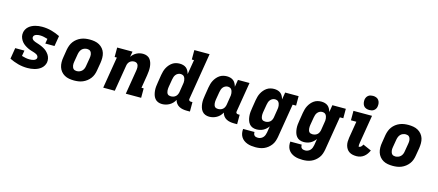

<svg xmlns="http://www.w3.org/2000/svg" viewBox="-62 -1447 5375 2357"><g transform="rotate(15 2625.0 -268.5)"><path d="M264 8Q202 8 144.5 -7.5Q87 -23 35 -49L58 -189H175L163 -118Q187 -111 211.5 -106Q236 -101 262 -101Q274 -101 287 -102.5Q300 -104 312.5 -107.5Q325 -111 336.5 -119.5Q348 -128 350 -141Q352 -154 345.5 -165Q339 -176 329 -182.5Q319 -189 307 -193.5Q295 -198 283.5 -201.5Q272 -205 260 -208.5Q248 -212 236 -216.5Q224 -221 213 -226.5Q202 -232 191.5 -238Q181 -244 171 -251Q161 -258 152 -266Q143 -274 135 -283.5Q127 -293 121 -303Q115 -313 110 -324.5Q105 -336 102 -348Q99 -360 99 -373Q99 -386 101 -399Q104 -420 115.5 -440.5Q127 -461 144 -476Q161 -491 181.5 -501Q202 -511 223.5 -517Q245 -523 267 -525.5Q289 -528 310 -528Q372 -528 429.5 -512.5Q487 -497 539 -471L517 -339H400L410 -401Q386 -408 362 -413.5Q338 -419 312 -419Q300 -419 288.5 -417.5Q277 -416 265 -412Q253 -408 243.5 -400Q234 -392 232 -380Q229 -367 235.5 -356Q242 -345 252.5 -338Q263 -331 274 -327Q285 -323 297.5 -319Q310 -315 322 -311Q334 -307 345 -302.5Q356 -298 367 -293Q378 -288 388.5 -282Q399 -276 409.5 -269Q420 -262 428.5 -254Q437 -246 445 -236.5Q453 -227 460 -217Q467 -207 471.5 -195.5Q476 -184 479 -172Q482 -160 482.5 -147Q483 -134 481 -121Q477 -99 465 -78.5Q453 -58 435 -43Q417 -28 395.5 -18Q374 -8 352 -2.5Q330 3 308 5.5Q286 8 264 8Z M857 8Q825 8 793.5 2.5Q762 -3 735.5 -18Q709 -33 690 -56.5Q671 -80 662 -109Q653 -138 652.5 -170.5Q652 -203 658 -235L674 -335Q679 -362 689 -389Q699 -416 716 -439Q733 -462 756.5 -480Q780 -498 807 -509Q834 -520 861 -524Q888 -528 916 -528Q948 -528 979.5 -522.5Q1011 -517 1037.5 -502Q1064 -487 1083.5 -463.5Q1103 -440 1112 -411Q1121 -382 1121 -349.5Q1121 -317 1116 -285L1099 -185Q1095 -158 1085 -131Q1075 -104 1057.5 -81Q1040 -58 1016.5 -40Q993 -22 966.5 -11Q940 0 912.5 4Q885 8 857 8ZM859 -112Q876 -112 894 -118.5Q912 -125 925.5 -138.5Q939 -152 946 -169.5Q953 -187 955 -204L972 -304Q974 -316 975 -328.5Q976 -341 974.5 -352.5Q973 -364 968.5 -374.5Q964 -385 956.5 -393Q949 -401 937.5 -404.5Q926 -408 914 -408Q897 -408 879 -401.5Q861 -395 848 -381.5Q835 -368 828 -350.5Q821 -333 818 -316L801 -216Q799 -204 798 -191.5Q797 -179 799 -167.5Q801 -156 805 -145.5Q809 -135 816.5 -127Q824 -119 835.5 -115.5Q847 -112 859 -112Z M1227 0 1293 -400H1265V-520H1460L1448 -451Q1460 -469 1476.5 -484Q1493 -499 1512.5 -509Q1532 -519 1552.5 -523.5Q1573 -528 1593 -528Q1620 -528 1644.5 -518Q1669 -508 1683.5 -488Q1698 -468 1705.5 -443.5Q1713 -419 1715 -392.5Q1717 -366 1714.5 -339Q1712 -312 1708 -285L1681 -120H1709V0H1514L1564 -304Q1566 -316 1567 -327.5Q1568 -339 1567.5 -350.5Q1567 -362 1563.5 -373Q1560 -384 1553 -392Q1546 -400 1535.5 -404Q1525 -408 1513 -408Q1498 -408 1483 -403Q1468 -398 1456 -387Q1444 -376 1437.5 -361.5Q1431 -347 1429 -332L1374 0Z M1975 8Q1948 8 1924 -1.5Q1900 -11 1884 -31Q1868 -51 1860.5 -76Q1853 -101 1850.5 -127Q1848 -153 1850.5 -180.5Q1853 -208 1858 -235L1874 -335Q1878 -358 1884.5 -381.5Q1891 -405 1902.5 -427Q1914 -449 1930.5 -468.5Q1947 -488 1967.5 -502Q1988 -516 2012 -522Q2036 -528 2059 -528Q2082 -528 2104 -522Q2126 -516 2142.5 -502.5Q2159 -489 2169 -469.5Q2179 -450 2185 -429L2216 -615H2188V-735H2382L2285 -144Q2283 -137 2284 -131Q2285 -125 2289 -120.5Q2293 -116 2299 -114Q2305 -112 2311 -112H2331V8H2291Q2265 8 2240 3.5Q2215 -1 2193.5 -12.5Q2172 -24 2157 -43.5Q2142 -63 2136 -88Q2125 -66 2107.5 -47.5Q2090 -29 2068 -16.5Q2046 -4 2022 2Q1998 8 1975 8ZM2055 -112Q2070 -112 2086 -116.5Q2102 -121 2115 -132Q2128 -143 2135 -158Q2142 -173 2145 -188L2161 -288Q2164 -302 2165 -315.5Q2166 -329 2164.5 -342Q2163 -355 2159 -367Q2155 -379 2147.5 -389Q2140 -399 2127.5 -403.5Q2115 -408 2101 -408Q2085 -408 2069 -400Q2053 -392 2042 -378Q2031 -364 2026 -348Q2021 -332 2018 -316L2001 -216Q1999 -204 1998.5 -192Q1998 -180 1999 -168.5Q2000 -157 2003.5 -146Q2007 -135 2014 -127Q2021 -119 2032 -115.5Q2043 -112 2055 -112Z M2575 8Q2548 8 2524 -1.5Q2500 -11 2484 -31Q2468 -51 2460.5 -76Q2453 -101 2450.5 -127Q2448 -153 2450.5 -180.5Q2453 -208 2458 -235L2474 -335Q2478 -358 2484.5 -381.5Q2491 -405 2502.5 -427Q2514 -449 2530.5 -468.5Q2547 -488 2567.5 -502Q2588 -516 2612 -522Q2636 -528 2659 -528Q2682 -528 2704 -522Q2726 -516 2742.5 -502.5Q2759 -489 2769 -469.5Q2779 -450 2785 -429L2800 -520H2947L2885 -144Q2883 -137 2884 -131Q2885 -125 2889 -120.5Q2893 -116 2899 -114Q2905 -112 2911 -112H2931V8H2891Q2865 8 2840 3.5Q2815 -1 2793.5 -12.5Q2772 -24 2757 -43.5Q2742 -63 2736 -88Q2725 -66 2707.5 -47.5Q2690 -29 2668 -16.5Q2646 -4 2622 2Q2598 8 2575 8ZM2655 -112Q2670 -112 2686 -116.5Q2702 -121 2715 -132Q2728 -143 2735 -158Q2742 -173 2745 -188L2761 -288Q2764 -302 2765 -315.5Q2766 -329 2764.5 -342Q2763 -355 2759 -367Q2755 -379 2747.5 -389Q2740 -399 2727.5 -403.5Q2715 -408 2701 -408Q2685 -408 2669 -400Q2653 -392 2642 -378Q2631 -364 2626 -348Q2621 -332 2618 -316L2601 -216Q2599 -204 2598.5 -192Q2598 -180 2599 -168.5Q2600 -157 2603.5 -146Q2607 -135 2614 -127Q2621 -119 2632 -115.5Q2643 -112 2655 -112Z M3220 223Q3192 223 3165.5 219.5Q3139 216 3114.5 207Q3090 198 3069.5 182.5Q3049 167 3036 145.5Q3023 124 3018.5 98Q3014 72 3017 45H3162Q3161 57 3164 69Q3167 81 3175.5 89Q3184 97 3195.5 100Q3207 103 3220 103Q3237 103 3254 96Q3271 89 3283.5 75.5Q3296 62 3302.5 45Q3309 28 3312 11L3325 -70Q3312 -52 3295 -36.5Q3278 -21 3258.5 -11Q3239 -1 3217.5 3.5Q3196 8 3175 8Q3148 8 3124 -1.5Q3100 -11 3084 -31Q3068 -51 3060.5 -76Q3053 -101 3050.5 -127Q3048 -153 3050.5 -180.5Q3053 -208 3058 -235L3074 -335Q3078 -358 3084.5 -381.5Q3091 -405 3102.5 -427Q3114 -449 3130.5 -468.5Q3147 -488 3167.5 -502Q3188 -516 3212 -522Q3236 -528 3259 -528Q3282 -528 3304 -522Q3326 -516 3342.5 -502.5Q3359 -489 3369 -469.5Q3379 -450 3385 -429L3400 -520H3571V-400H3527L3456 30Q3451 57 3442 83.5Q3433 110 3416 133Q3399 156 3376 174.5Q3353 193 3326.5 204Q3300 215 3273 219Q3246 223 3220 223ZM3255 -112Q3270 -112 3286 -116.5Q3302 -121 3315 -132Q3328 -143 3335 -158Q3342 -173 3345 -188L3361 -288Q3364 -302 3365 -315.5Q3366 -329 3364.5 -342Q3363 -355 3359 -367Q3355 -379 3347.5 -389Q3340 -399 3327.5 -403.5Q3315 -408 3301 -408Q3285 -408 3269 -400Q3253 -392 3242 -378Q3231 -364 3226 -348Q3221 -332 3218 -316L3201 -216Q3199 -204 3198.5 -192Q3198 -180 3199 -168.5Q3200 -157 3203.5 -146Q3207 -135 3214 -127Q3221 -119 3232 -115.5Q3243 -112 3255 -112Z M3820 223Q3792 223 3765.5 219.5Q3739 216 3714.5 207Q3690 198 3669.5 182.5Q3649 167 3636 145.5Q3623 124 3618.5 98Q3614 72 3617 45H3762Q3761 57 3764 69Q3767 81 3775.5 89Q3784 97 3795.5 100Q3807 103 3820 103Q3837 103 3854 96Q3871 89 3883.5 75.5Q3896 62 3902.5 45Q3909 28 3912 11L3925 -70Q3912 -52 3895 -36.5Q3878 -21 3858.5 -11Q3839 -1 3817.5 3.5Q3796 8 3775 8Q3748 8 3724 -1.5Q3700 -11 3684 -31Q3668 -51 3660.5 -76Q3653 -101 3650.5 -127Q3648 -153 3650.5 -180.5Q3653 -208 3658 -235L3674 -335Q3678 -358 3684.5 -381.5Q3691 -405 3702.5 -427Q3714 -449 3730.5 -468.5Q3747 -488 3767.5 -502Q3788 -516 3812 -522Q3836 -528 3859 -528Q3882 -528 3904 -522Q3926 -516 3942.5 -502.5Q3959 -489 3969 -469.5Q3979 -450 3985 -429L4000 -520H4171V-400H4127L4056 30Q4051 57 4042 83.5Q4033 110 4016 133Q3999 156 3976 174.5Q3953 193 3926.5 204Q3900 215 3873 219Q3846 223 3820 223ZM3855 -112Q3870 -112 3886 -116.5Q3902 -121 3915 -132Q3928 -143 3935 -158Q3942 -173 3945 -188L3961 -288Q3964 -302 3965 -315.5Q3966 -329 3964.5 -342Q3963 -355 3959 -367Q3955 -379 3947.5 -389Q3940 -399 3927.5 -403.5Q3915 -408 3901 -408Q3885 -408 3869 -400Q3853 -392 3842 -378Q3831 -364 3826 -348Q3821 -332 3818 -316L3801 -216Q3799 -204 3798.5 -192Q3798 -180 3799 -168.5Q3800 -157 3803.5 -146Q3807 -135 3814 -127Q3821 -119 3832 -115.5Q3843 -112 3855 -112Z M4446 8Q4421 8 4397 3Q4373 -2 4353.5 -15Q4334 -28 4321.5 -47.5Q4309 -67 4303 -90Q4297 -113 4297.5 -138Q4298 -163 4302 -188L4337 -400H4268V-520H4504L4446 -169Q4445 -165 4444.5 -161Q4444 -157 4444 -153.5Q4444 -150 4443 -146.5Q4442 -143 4442 -139Q4442 -135 4442 -131.5Q4442 -128 4442 -124Q4442 -120 4442 -116Q4442 -112 4446 -112H4449Q4456 -112 4463 -115.5Q4470 -119 4475.5 -125Q4481 -131 4485.5 -138Q4490 -145 4493 -152L4600 -105Q4590 -82 4575 -60.5Q4560 -39 4539.5 -23Q4519 -7 4494.5 0.5Q4470 8 4446 8ZM4453 -580Q4431 -580 4411 -587.5Q4391 -595 4379.5 -611.5Q4368 -628 4364.5 -649Q4361 -670 4364 -692Q4367 -707 4374.5 -720.5Q4382 -734 4394.5 -743.5Q4407 -753 4422.5 -756.5Q4438 -760 4453 -760Q4475 -760 4494.5 -752.5Q4514 -745 4526 -728.5Q4538 -712 4541.5 -691Q4545 -670 4541 -648Q4539 -633 4531 -619.5Q4523 -606 4510.5 -596.5Q4498 -587 4483 -583.5Q4468 -580 4453 -580Z M4907 8Q4875 8 4843.5 2.5Q4812 -3 4785.5 -18Q4759 -33 4740 -56.5Q4721 -80 4712 -109Q4703 -138 4702.5 -170.5Q4702 -203 4708 -235L4724 -335Q4729 -362 4739 -389Q4749 -416 4766 -439Q4783 -462 4806.5 -480Q4830 -498 4857 -509Q4884 -520 4911 -524Q4938 -528 4966 -528Q4998 -528 5029.5 -522.5Q5061 -517 5087.5 -502Q5114 -487 5133.5 -463.5Q5153 -440 5162 -411Q5171 -382 5171 -349.5Q5171 -317 5166 -285L5149 -185Q5145 -158 5135 -131Q5125 -104 5107.5 -81Q5090 -58 5066.5 -40Q5043 -22 5016.5 -11Q4990 0 4962.5 4Q4935 8 4907 8ZM4909 -112Q4926 -112 4944 -118.5Q4962 -125 4975.5 -138.5Q4989 -152 4996 -169.5Q5003 -187 5005 -204L5022 -304Q5024 -316 5025 -328.5Q5026 -341 5024.5 -352.5Q5023 -364 5018.5 -374.5Q5014 -385 5006.5 -393Q4999 -401 4987.5 -404.5Q4976 -408 4964 -408Q4947 -408 4929 -401.5Q4911 -395 4898 -381.5Q4885 -368 4878 -350.5Q4871 -333 4868 -316L4851 -216Q4849 -204 4848 -191.5Q4847 -179 4849 -167.5Q4851 -156 4855 -145.5Q4859 -135 4866.5 -127Q4874 -119 4885.5 -115.5Q4897 -112 4909 -112Z"/></g></svg>

Font: Iosevka Etoile Heavy
Style: Italic
Weight: 900
Italic angle: -9°
Designer: Belleve Invis
Foundry: Belleve Invis
Version: Version 22.1.2; ttfautohint (v1.8.4)